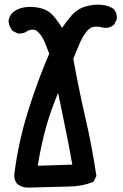

<svg xmlns="http://www.w3.org/2000/svg" viewBox="-20 -815 540 844"><path d="M96.7 9.8Q74.2 7.3 56.6 -5.9L55.7 -6.3L55.2 -7.3Q40.5 -23.9 43 -49.8Q60.5 -188.5 102.1 -322.3Q142.6 -453.6 196.3 -579.1Q194.3 -585 192.1 -590.6Q189.9 -596.2 187.7 -601.6Q185.5 -606.9 183.3 -612.5Q181.2 -618.2 179 -623.5Q176.8 -628.9 174.8 -633.8Q168.9 -647 161.4 -657.7Q153.8 -668.5 144 -677.2Q127.9 -691.4 101.1 -679.2Q84.5 -666 59.6 -668H57.6L56.2 -668.9L36.6 -678.7L34.7 -679.7L33.2 -681.6Q20 -699.2 17.6 -721.7V-722.7V-723.6Q20 -742.2 33.7 -758.3L34.2 -758.8L35.2 -759.8Q56.2 -776.9 84 -782.2Q111.3 -787.1 144 -782.2Q155.3 -780.3 165.3 -777.1Q175.3 -773.9 184.3 -769.3Q193.4 -764.6 200.7 -758.8Q220.7 -743.2 252.9 -692.4Q271.5 -720.2 292.5 -744.6Q319.8 -776.4 356.9 -786.6Q392.6 -796.9 425.8 -793.9Q460 -790.5 479.5 -775.4L480.5 -774.9L481 -773.9Q495.6 -757.3 493.2 -731.4V-729.5L492.2 -728L482.4 -708.5L481.4 -707L480 -705.6Q460.9 -689 433.1 -693.4L432.1 -693.8H431.6Q423.8 -696.3 414.6 -697.3Q405.3 -698.2 394.5 -697.3Q384.8 -696.3 376.2 -690.9Q367.7 -685.5 359.4 -674.8Q341.3 -651.4 328.1 -619.6Q315.4 -588.4 302.2 -556.6Q325.2 -429.2 354 -302.7Q369.1 -238.8 381.3 -174.1Q393.6 -109.4 403.3 -44.4L403.8 -41.5L402.3 -38.6L392.6 -19L390.6 -15.6L387.2 -14.2Q340.8 3.9 286.6 4.9Q234.9 5.9 98.1 9.8H97.2ZM297.9 -91.3Q292.5 -122.6 286.9 -151.9Q281.2 -181.2 275.9 -209.5Q270.5 -237.8 264.6 -264.6Q257.8 -299.8 250.2 -335.4Q242.7 -371.1 235.4 -406.7Q219.7 -369.1 206.8 -332.5Q193.8 -295.9 183.1 -258.3Q171.4 -216.3 162.1 -173.1Q152.8 -129.9 146 -86.4Z"/></svg>

Font: NaikaiFont
Style: Bold
Weight: 700
Version: Version 1.89